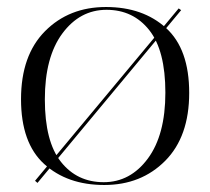

<svg xmlns="http://www.w3.org/2000/svg" viewBox="-20 -524 600 548"><path d="M87 -2 80 -8 490 -500 497 -495ZM277.5 4Q172 4 106 -56Q40 -116 40 -241Q40 -366 108.5 -435Q177 -504 282.5 -504Q388 -504 454 -444Q520 -384 520 -259Q520 -134 451.5 -65Q383 4 277.5 4ZM284 -496Q208 -496 158 -428.5Q108 -361 108 -240.5Q108 -120 154 -62Q200 -4 276 -4Q352 -4 402 -71.5Q452 -139 452 -259.5Q452 -380 406 -438Q360 -496 284 -496Z"/></svg>

Font: Italiana
Style: Regular
Weight: 400
Designer: Santiago Orozco
Foundry: Santiago Orozco
Version: Version 001.001